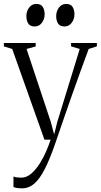

<svg xmlns="http://www.w3.org/2000/svg" viewBox="-30 -726 524 998"><path d="M86 253Q69 253 57.5 251Q46 249 40 246V191.5Q46 194.5 57.8 196Q69.5 197.5 80.5 197.5Q108.5 197.5 133 176Q157.5 154.5 177.5 122.5Q197.5 90.5 211.5 57.2Q225.5 24 233 0H201L33.5 -471.5L-10 -485V-502.5H155.5V-484.5L108 -471.5L234 -92.5L251.5 -27L267.5 -91.5L384.5 -471.5L339.5 -485V-502.5H473.5V-485L431 -471.5Q410 -415 387.5 -353Q365 -291 343.8 -230.8Q322.5 -170.5 304.8 -118.8Q287 -67 274.5 -30.8Q262 5.5 257.5 18.5Q229 102 202.2 153.8Q175.5 205.5 147.5 229.2Q119.5 253 86 253ZM150 -588.5Q126 -588.5 116.5 -604.2Q107 -620 107 -642Q107 -667 121.2 -686.2Q135.5 -705.5 158 -705.5H159Q183 -705.5 192.5 -689.8Q202 -674 202 -652Q202 -627 187.8 -607.8Q173.5 -588.5 151 -588.5ZM305 -588.5Q281 -588.5 271.5 -604.2Q262 -620 262 -642Q262 -667 276.2 -686.2Q290.5 -705.5 313 -705.5H314Q338 -705.5 347.5 -689.8Q357 -674 357 -652Q357 -627 342.8 -607.8Q328.5 -588.5 306 -588.5Z"/></svg>

Font: Merriweather 144pt Light
Style: Regular
Weight: 300
Version: Version 2.100